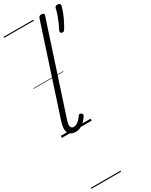

<svg xmlns="http://www.w3.org/2000/svg" viewBox="-378 -1107 1338 1696"><g transform="rotate(-30 291.0 -259.5)"><path d="M132 16Q83 16 63.5 -20Q44 -56 68 -130L357 -1014Q361 -1026 367.5 -1030.5Q374 -1035 387 -1035Q404 -1035 410 -1029Q416 -1023 412 -1011L119 -115Q105 -73 111 -52Q117 -31 140 -31Q157 -31 173 -40.5Q189 -50 202.5 -64.5Q216 -79 226 -94Q230 -101 237 -104Q244 -107 255 -100Q266 -94 267 -86.5Q268 -79 263 -71Q250 -50 231 -30Q212 -10 187.5 3Q163 16 132 16ZM463 -805Q453 -809 451 -816.5Q449 -824 455 -836Q467 -858 480.5 -888.5Q494 -919 506 -952Q518 -985 524 -1014Q526 -1025 531.5 -1032Q537 -1039 553 -1039Q571 -1039 577 -1032Q583 -1025 581 -1014Q574 -983 559.5 -946.5Q545 -910 527.5 -876Q510 -842 494 -817Q489 -809 482.5 -805Q476 -801 463 -805ZM0 510H304V520H0ZM0 -20H304V0H0ZM0 -505H304V-500H0ZM0 -1030H304V-1020H0Z"/></g></svg>

Font: Playwrite CO Guides
Style: Regular
Weight: 400
Designer: Veronika Burian, José Scaglione
Foundry: TypeTogether
Version: Version 1.003